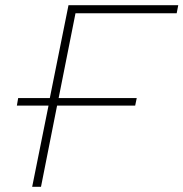

<svg xmlns="http://www.w3.org/2000/svg" viewBox="-20 -720 707 740"><path d="M271 -669 206 -342H507L501 -313H200L138 0H104L167 -313H45L50 -342H172L244 -700H667L661 -669Z"/></svg>

Font: Montserrat Alternates ExLight
Style: Italic
Weight: 275
Italic angle: -11.3°
Designer: Julieta Ulanovsky
Foundry: Julieta Ulanovsky
Version: Version 7.200